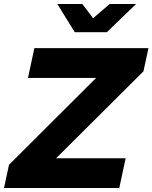

<svg xmlns="http://www.w3.org/2000/svg" viewBox="-56 -941 763 961"><path d="M-36 0 -11 -116 425 -551H84L116 -700H687L662 -584L225 -149H573L541 0ZM356 -921 410 -850 493 -921H625L479 -780H318L231 -921Z"/></svg>

Font: Red Hat Display Black
Style: Italic
Weight: 900
Italic angle: -12°
Designer: Pentagram / MCKL
Foundry: Pentagram / MCKL
Version: Version 1.003; Red Hat Display Black Italic